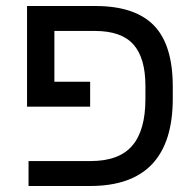

<svg xmlns="http://www.w3.org/2000/svg" viewBox="-20 -619 650 639"><path d="M464 -333Q464 -426 424 -471Q384 -516 296 -516H161V-347H280V-264H70V-599H297Q429 -599 492 -534.5Q555 -470 555 -331V-291Q555 0 280 0H75V-83H282Q376 -83 420 -134Q464 -185 464 -290Z"/></svg>

Font: Libra Sans
Style: Regular
Weight: 400
Foundry: Context Ltd
Version: Version 1.000; ttfautohint (v1.3)